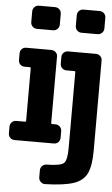

<svg xmlns="http://www.w3.org/2000/svg" viewBox="-64 -802 628 1073"><g transform="rotate(5 250.0 -265.0)"><path d="M450.2 -759.8Q464.8 -759.8 475.1 -750Q485.4 -740.2 485.4 -724.6V-665Q485.4 -650.4 475.1 -640.1Q464.8 -629.9 450.2 -629.9H360.4Q345.7 -629.9 335.4 -640.1Q325.2 -650.4 325.2 -665V-724.6Q325.2 -739.3 335 -749.5Q344.7 -759.8 360.4 -759.8ZM450.2 -519.5Q464.8 -519.5 475.1 -509.8Q485.4 -500 485.4 -485.4V19.5Q485.4 104.5 465.3 147.5Q445.3 190.4 391.6 209Q337.9 227.5 230.5 230.5Q215.8 230.5 205.6 220.2Q195.3 210 195.3 195.3V156.2Q195.3 141.6 205.6 131.3Q215.8 121.1 231.4 121.1Q309.6 120.1 327.1 102.5Q344.7 85 344.7 19.5V-408.2Q344.7 -413.1 339.8 -413.1H294.9Q280.3 -413.1 270 -422.9Q259.8 -432.6 259.8 -448.2V-485.4Q259.8 -500 270 -509.8Q280.3 -519.5 294.9 -519.5ZM110.4 -759.8H200.2Q214.8 -759.8 225.1 -750Q235.4 -740.2 235.4 -724.6V-665Q235.4 -650.4 225.1 -640.1Q214.8 -629.9 200.2 -629.9H110.4Q95.7 -629.9 85.4 -640.1Q75.2 -650.4 75.2 -665V-724.6Q75.2 -739.3 85.4 -749.5Q95.7 -759.8 110.4 -759.8ZM294.9 -35.2Q294.9 -20.5 285.2 -10.3Q275.4 0 259.8 0H40Q25.4 0 15.1 -9.8Q4.9 -19.5 4.9 -35.2V-72.3Q4.9 -86.9 15.1 -97.2Q25.4 -107.4 40 -107.4H89.8Q94.7 -107.4 94.7 -112.3V-408.2Q94.7 -413.1 89.8 -413.1H59.6Q44.9 -413.1 35.2 -422.9Q25.4 -432.6 25.4 -448.2V-485.4Q25.4 -500 35.2 -509.8Q44.9 -519.5 59.6 -519.5H200.2Q214.8 -519.5 225.1 -509.8Q235.4 -500 235.4 -485.4V-112.3Q235.4 -107.4 240.2 -107.4H259.8Q274.4 -107.4 284.7 -97.2Q294.9 -86.9 294.9 -72.3Z"/></g></svg>

Font: Rounded-L Mgen+ 1m bold
Style: Bold
Weight: 700
Designer: [Source Han Sans]
Ryoko NISHIZUKA  (kana & ideographs); Paul D. Hunt (Latin, Greek & Cyrillic); Wenlong ZHANG  (bopomofo
Version: Version 1.059.20150602